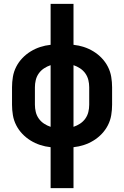

<svg xmlns="http://www.w3.org/2000/svg" viewBox="-20 -755 640 990"><path d="M241 215V4Q213 1 187 -7.5Q161 -16 137.5 -30.5Q114 -45 95 -65Q76 -85 63.5 -109.5Q51 -134 46.5 -161Q42 -188 42 -215V-305Q42 -332 46.5 -359Q51 -386 63.5 -410.5Q76 -435 95 -455Q114 -475 137.5 -489.5Q161 -504 187 -512.5Q213 -521 241 -524V-735H359V-524Q387 -521 413 -512.5Q439 -504 462.5 -489.5Q486 -475 505 -455Q524 -435 536.5 -410.5Q549 -386 553.5 -359Q558 -332 558 -305V-215Q558 -188 553.5 -161Q549 -134 536.5 -109.5Q524 -85 505 -65Q486 -45 462.5 -30.5Q439 -16 413 -7.5Q387 1 359 4V215ZM241 -101V-419Q223 -413 207 -402.5Q191 -392 180 -376.5Q169 -361 164.5 -342.5Q160 -324 160 -305V-215Q160 -196 164.5 -177.5Q169 -159 180 -143.5Q191 -128 207 -117.5Q223 -107 241 -101ZM359 -101Q377 -107 393 -117.5Q409 -128 420 -143.5Q431 -159 435.5 -177.5Q440 -196 440 -215V-305Q440 -324 435.5 -342.5Q431 -361 420 -376.5Q409 -392 393 -402.5Q377 -413 359 -419Z"/></svg>

Font: R Plex Mono
Style: Bold
Weight: 700
Monospace: yes
Designer: Belleve Invis
Foundry: Belleve Invis
Version: Version 31.8.0